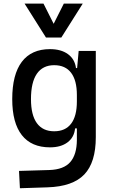

<svg xmlns="http://www.w3.org/2000/svg" viewBox="-20 -796 626 1050"><path d="M88.9 233.4 84 138.7 250 133.8Q328.6 131.3 364.3 90.3Q399.9 49.3 400.4 -30.3V-408.2L410.2 -517.6H503.9V-45.9Q503.9 92.3 440.9 158.2Q377.9 224.1 240.2 228.5ZM253.4 9.8Q151.9 9.8 99.4 -57.1Q46.9 -124 46.9 -253.9Q46.9 -388.7 99.4 -458Q151.9 -527.3 253.4 -527.3Q314 -527.3 351.6 -500Q389.2 -472.7 395.5 -423.8H435.5L400.4 -276.4Q400.4 -356.4 368.9 -397.9Q337.4 -439.5 276.4 -439.5Q213.9 -439.5 181.6 -392.6Q149.4 -345.7 149.4 -253.9Q149.4 -167 181.6 -122.6Q213.9 -78.1 276.4 -78.1Q337.4 -78.1 368.9 -119.6Q400.4 -161.1 400.4 -241.2L435.5 -93.8H390.6Q385.7 -44.9 349.4 -17.6Q313 9.8 253.4 9.8ZM231.4 -590.8 114.3 -776.4H217.8L278.3 -656.2H268.6L329.1 -776.4H432.6L315.4 -590.8Z"/></svg>

Font: Cascadia Code
Style: Regular
Weight: 400
Monospace: yes
Designer: Aaron Bell
Foundry: Saja Typeworks
Version: Version 2106.017